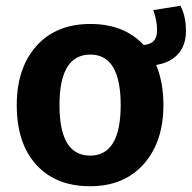

<svg xmlns="http://www.w3.org/2000/svg" viewBox="-20 -629 664 665"><path d="M624 -522Q624 -472 597 -442Q570 -412 521 -404Q546 -343 546 -265Q546 -138 478 -61Q410 16 292 16Q173 16 105.5 -58.5Q38 -133 38 -265Q38 -393 106 -469.5Q174 -546 293 -546Q410 -546 478 -473Q503 -476 513.5 -488.5Q524 -501 524 -525Q524 -557 511 -594L605 -609Q624 -573 624 -522ZM293 -440Q186 -440 186 -265Q186 -90 292 -90Q398 -90 398 -265Q398 -440 293 -440Z"/></svg>

Font: Fira Sans SemiBold
Style: Regular
Weight: 600
Designer: bBox Type GmbH & Carrois Corporate GbR & Edenspiekermann AG
Foundry: bBox Type GmbH & Carrois Corporate GbR & Edenspiekermann AG
Version: Version 4.301;PS 004.301;hotconv 1.0.88;makeotf.lib2.5.64775